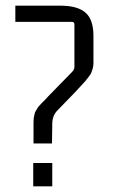

<svg xmlns="http://www.w3.org/2000/svg" viewBox="-20 -656 405 676"><path d="M163 -151H98V-224Q98 -231 98.5 -237Q99 -243 100.5 -248.5Q102 -254 102.5 -257.5Q103 -261 107 -267Q111 -273 112 -275.5Q113 -278 119 -284.5Q125 -291 127.5 -293.5Q130 -296 138.5 -304.5Q147 -313 150 -317L234 -403Q242 -411 242 -421V-570Q242 -579 233 -579H34V-636H193Q253 -636 281 -611.5Q309 -587 309 -530V-434Q309 -424 306.5 -415Q304 -406 301.5 -400Q299 -394 291.5 -384.5Q284 -375 279.5 -369.5Q275 -364 263 -351.5Q251 -339 245 -332L181 -266Q164 -248 164 -219ZM164 0H97V-82H164Z"/></svg>

Font: Gemunu Libre Light
Style: Regular
Weight: 300
Designer: Puspanada Ekanayake, Sola Matas, Pathum Egodawatta, Kosala Senevirathne
Foundry: mooniak
Version: Version 1.100